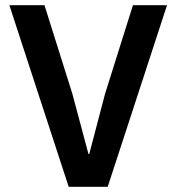

<svg xmlns="http://www.w3.org/2000/svg" viewBox="-20 -718 678 738"><path d="M244 0 16 -698H151L258 -358L320 -126H323L384 -358L491 -698H622L394 0Z"/></svg>

Font: IBM Plex Sans Arabic SemiBold
Style: Regular
Weight: 600
Designer: Mike Abbink, Paul van der Laan, Pieter van Rosmalen, Wael Morcos, Khajak Apelian
Foundry: Bold Monday
Version: Version 1.1